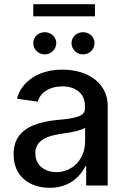

<svg xmlns="http://www.w3.org/2000/svg" viewBox="-20 -887 607 918"><path d="M218 11C296 11 355 -27 388 -92H392V0H495V-382C495 -482 409 -554 279 -554C161 -554 83 -496 61 -415L160 -401C175 -448 220 -474 278 -474C344 -474 386 -438 386 -382V-366C386 -329 333 -320 249 -313C111 -298 45 -248 45 -149C45 -44 121 11 218 11ZM139 -681C139 -651 163 -627 194 -627C224 -627 249 -651 249 -681C249 -710 224 -733 194 -733C163 -733 139 -710 139 -681ZM139 -809H434V-867H139ZM149 -154C149 -204 183 -235 277 -248C323 -254 363 -262 387 -276V-212C387 -123 324 -64 250 -64C192 -64 149 -98 149 -154ZM322 -681C322 -651 346 -627 377 -627C408 -627 432 -651 432 -681C432 -710 408 -733 377 -733C346 -733 322 -710 322 -681Z"/></svg>

Font: Wafeq Medium
Style: Regular
Weight: 500
Designer: Rasmus Andersson & Azza Alameddine
Foundry: Google & TypeTogether
Version: Version 3.000;January 28, 2025;FontCreator 15.0.0.3014 64-bi